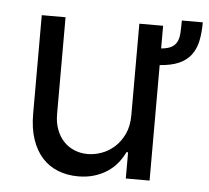

<svg xmlns="http://www.w3.org/2000/svg" viewBox="-46 -619 733 674"><g transform="rotate(5 321.0 -281.5)"><path d="M642 -569.6Q642 -532 635.7 -502.8Q629.3 -473.7 613.5 -453.3Q597.7 -432.9 571 -421.3Q544.4 -409.8 504.3 -407V0H420.5V-92.3H414.8Q405.2 -71.7 390.3 -53.4Q375.4 -35.2 355.1 -21.8Q334.9 -8.5 309.3 -0.7Q283.7 7.1 252.8 7.1Q214.5 7.1 182.2 -5.5Q149.9 -18.1 126.4 -43.7Q103 -69.2 89.8 -108Q76.7 -146.7 76.7 -198.9V-545.5H160.5V-204.5Q160.5 -174.7 169.4 -150.6Q178.3 -126.4 194.1 -109.4Q209.9 -92.3 231.9 -83.1Q253.9 -73.9 279.8 -73.9Q303.3 -73.9 328.1 -82.7Q353 -91.6 373.6 -110.1Q394.2 -128.6 407.3 -156.6Q420.5 -184.7 420.5 -223V-545.5H504.3V-465.6Q527.7 -467.7 540.7 -475Q553.6 -482.2 559.8 -495Q566.1 -507.8 567.1 -526.3Q568.2 -544.7 568.2 -569.6Z"/></g></svg>

Font: Interop
Style: Regular
Weight: 400
Designer: Rasmus Andersson, Google, Jang Haemin
Foundry: jhaemin
Version: Version 1.008